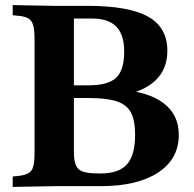

<svg xmlns="http://www.w3.org/2000/svg" viewBox="-20 -733 764 756"><path d="M30 3V-38L50 -40Q78 -43 92 -51Q106 -59 111 -78Q116 -97 116 -133V-577Q116 -613 111 -632.5Q106 -652 91.5 -660.5Q77 -669 50 -671L30 -673V-713L188 -710H324Q487 -710 563 -667.5Q639 -625 639 -533Q639 -461 592.5 -416.5Q546 -372 453 -355L451 -380Q565 -372 624.5 -326.5Q684 -281 684 -202Q684 -107 602.5 -53.5Q521 0 376 0H194ZM366 -50H376Q448 -50 480 -86Q512 -122 512 -203Q512 -259 495.5 -290Q479 -321 439.5 -334Q400 -347 330 -347H235V-397H328Q406 -397 437.5 -427Q469 -457 469 -530Q469 -596 438 -628Q407 -660 343 -660H271V-133Q271 -83 290 -66.5Q309 -50 366 -50Z"/></svg>

Font: Baskervville SC
Style: Regular
Weight: 400
Designer: Alexis Faudot, Rémi Forte, Morgane Pierson, Rafael Ribas, Tanguy Vanlaeys, Rosalie Wagner, Thomas Huot-Marchand
Foundry: ANRT
Version: Version 1.100